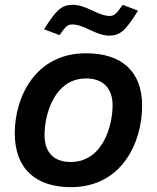

<svg xmlns="http://www.w3.org/2000/svg" viewBox="-20 -759 647 793"><path d="M164 -201C164 -286 204 -435 336 -435C405 -435 445 -395 445 -324C445 -239 404 -90 272 -90C205 -90 164 -127 164 -201ZM41 -209C41 -58 132 14 273 14C484 14 567 -172 567 -322C567 -467 480 -539 335 -539C126 -539 41 -358 41 -209ZM162 -638 226 -614C252 -651 259 -658 280 -658C296 -658 318 -652 348 -637C384 -620 408 -612 430 -612C476 -612 498 -631 550 -715L487 -739C460 -701 452 -693 431 -693C417 -693 395 -699 363 -715C327 -732 303 -739 281 -739C236 -739 214 -721 162 -638Z"/></svg>

Font: Nacelle SemiBold
Style: Italic
Weight: 600
Italic angle: -12°
Designer: Sora Sagano
Foundry: Sora Sagano
Version: Version 1.000;FEAKit 1.0